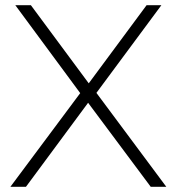

<svg xmlns="http://www.w3.org/2000/svg" viewBox="-20 -720 682 740"><path d="M20 0 304 -381V-341L39 -700H99L333 -384H311L545 -700H602L339 -345V-379L621 0H561L309 -338H330L80 0Z"/></svg>

Font: MOST Montserrat Light
Style: Regular
Weight: 300
Designer: Julieta Ulanovsky
Foundry: Julieta Ulanovsky
Version: Version 8.000;March 11, 2024;FontCreator 15.0.0.2926 64-bit